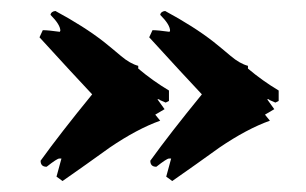

<svg xmlns="http://www.w3.org/2000/svg" viewBox="-20 -472 558 350"><path d="M432 -352V-347Q458 -325 488 -307V-288L482 -285Q467 -291 471 -291Q471 -291 467 -291L480 -273L463 -263L472 -252Q430 -237 380 -203Q337 -172 294 -142L283 -150Q286 -161 292 -183Q291 -183 288 -183Q284 -183 265 -168Q254 -168 254 -179Q290 -229 348 -300Q315 -335 252 -404L258 -417Q268 -417 289 -414L290 -416Q290 -427 272 -445Q273 -451 281 -452Q333 -424 369 -396Q384 -384 400.5 -370Q417 -356 432 -352ZM232 -352V-347Q258 -325 288 -307V-288L282 -285Q267 -291 271 -291Q271 -291 267 -291L280 -273L263 -263L272 -252Q230 -237 180 -203Q137 -172 94 -142L83 -150Q86 -161 92 -183Q91 -183 88 -183Q84 -183 65 -168Q54 -168 54 -179Q90 -229 148 -300Q115 -335 52 -404L58 -417Q68 -417 89 -414L90 -416Q90 -427 72 -445Q73 -451 81 -452Q133 -424 169 -396Q184 -384 200.5 -370Q217 -356 232 -352Z"/></svg>

Font: Ode an Erik AH
Style: Regular
Weight: 400
Designer: Andreas Höfeld
Foundry: Fontgrube AH
Version: Version 2.00